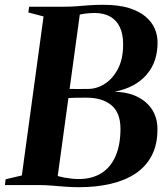

<svg xmlns="http://www.w3.org/2000/svg" viewBox="-36 -771 702 800"><path d="M293.5 9Q264 9 234.8 6.8Q205.5 4.5 177.8 2.2Q150 0 124 0H-15.5L-12.5 -24L55 -40L145.5 -702.5L82 -719L85.5 -743H229Q258.5 -743 283.8 -745Q309 -747 335.5 -749Q362 -751 394.5 -751Q457.5 -751 500.5 -737.8Q543.5 -724.5 570 -702.2Q596.5 -680 608.5 -652.2Q620.5 -624.5 620.5 -595Q621 -513 574.5 -459.5Q528 -406 441 -388.5Q497.5 -387.5 537.5 -367.2Q577.5 -347 598.8 -312.8Q620 -278.5 620 -233.5Q620.5 -169 596.2 -122.8Q572 -76.5 528 -47.5Q484 -18.5 424.2 -4.8Q364.5 9 293.5 9ZM292 -25Q347 -25 386 -49.2Q425 -73.5 445.5 -120.5Q466 -167.5 466 -235.5Q465.5 -302.5 427.5 -333.2Q389.5 -364 325 -364Q299.5 -364 281.8 -363.8Q264 -363.5 249 -362.5L204.5 -37.5Q217 -34 231.2 -31.2Q245.5 -28.5 261.2 -26.8Q277 -25 292 -25ZM254 -400.5Q269.5 -400 289.5 -400.2Q309.5 -400.5 331 -400.5Q367.5 -400.5 401 -422Q434.5 -443.5 456 -485.2Q477.5 -527 477 -588Q477 -628 463.8 -657Q450.5 -686 423.8 -701.5Q397 -717 356.5 -717Q348.5 -717 338 -716.2Q327.5 -715.5 316.8 -714Q306 -712.5 296.5 -710.5Z"/></svg>

Font: Merriweather 120pt
Style: Bold Italic
Weight: 700
Italic angle: -7.8°
Version: Version 2.101